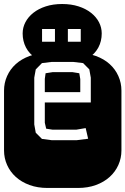

<svg xmlns="http://www.w3.org/2000/svg" viewBox="-22 -932 622 952"><path d="M364.3 -668.9Q413.6 -668.9 453.6 -654.3Q493.7 -639.6 521.7 -614.3Q549.8 -588.9 564.9 -554.9Q580.1 -521 580.1 -482.9V-186Q580.1 -147.9 564.9 -114Q549.8 -80.1 521.7 -54.7Q493.7 -29.3 453.6 -14.6Q413.6 0 364.3 0H213.9Q164.6 0 124.5 -14.6Q84.5 -29.3 56.4 -54.7Q28.3 -80.1 13.2 -114Q-2 -147.9 -2 -186V-482.9Q-2 -521 13.2 -554.9Q28.3 -588.9 56.4 -614.3Q84.5 -639.6 124.5 -654.3Q164.6 -668.9 213.9 -668.9ZM428.2 -546.9 420.9 -587.9 390.1 -619.1 340.8 -625H234.9L186 -619.1L155.3 -587.9L147.9 -546.9V-314.9L155.3 -273.9L186 -243.2L234.9 -236.8H357.9L415 -244.1L402.8 -296.9L356.9 -289.1H238.3L207 -293.9L200.2 -323.2V-423.8H428.2ZM200.2 -475.1V-541L204.1 -568.8L238.3 -574.2H337.9L371.1 -568.8L376 -540V-475.1ZM378.4 -725.1V-788.1H314.5V-725.1ZM155.3 -644Q123 -665 106.7 -696.5Q90.3 -728 90.3 -766.1Q90.3 -795.4 104 -821.8Q117.7 -848.1 143.3 -868.4Q168.9 -888.7 205.1 -900.4Q241.2 -912.1 286.1 -912.1Q331.1 -912.1 367.4 -900.4Q403.8 -888.7 429.4 -868.4Q455.1 -848.1 468.8 -821.8Q482.4 -795.4 482.4 -766.1Q482.4 -727.5 465.6 -696.3Q448.7 -665 416.5 -644ZM250.5 -725.1V-788.1H186.5V-725.1Z"/></svg>

Font: Monofett
Style: Regular
Weight: 400
Designer: vernon adams
Foundry: vernon adams
Version: Version 1.000